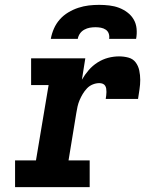

<svg xmlns="http://www.w3.org/2000/svg" viewBox="-20 -770 640 790"><path d="M42 0V-110H128L180 -420H108V-530H331L317 -442Q329 -463 345 -481.5Q361 -500 381.5 -513Q402 -526 424.5 -532Q447 -538 470 -538Q490 -538 508.5 -533Q527 -528 538 -513.5Q549 -499 553 -480Q557 -461 557 -441.5Q557 -422 554 -402.5Q551 -383 548 -363H415Q416 -370 417 -377Q418 -384 418 -391.5Q418 -399 417 -405.5Q416 -412 412.5 -417.5Q409 -423 402.5 -425.5Q396 -428 389 -428Q375 -428 361.5 -422.5Q348 -417 338 -406.5Q328 -396 320.5 -383.5Q313 -371 307.5 -358Q302 -345 299 -331.5Q296 -318 294 -305L262 -110H349V0ZM189 -610Q193 -632 202 -652.5Q211 -673 226 -690Q241 -707 261 -719Q281 -731 302.5 -738Q324 -745 345 -747.5Q366 -750 388 -750Q409 -750 430 -747.5Q451 -745 469.5 -738Q488 -731 504 -719Q520 -707 530 -690Q540 -673 542 -652Q544 -631 540 -610H429Q431 -621 427.5 -631.5Q424 -642 415 -648Q406 -654 395 -656Q384 -658 373 -658Q361 -658 349.5 -656Q338 -654 327 -648Q316 -642 309 -632Q302 -622 300 -610Z"/></svg>

Font: Iosevka Slab XBdExObl
Style: Regular
Weight: 800
Width: 7
Italic angle: -9°
Monospace: yes
Designer: Belleve Invis
Foundry: Belleve Invis
Version: Version 11.1.0; ttfautohint (v1.8.3)